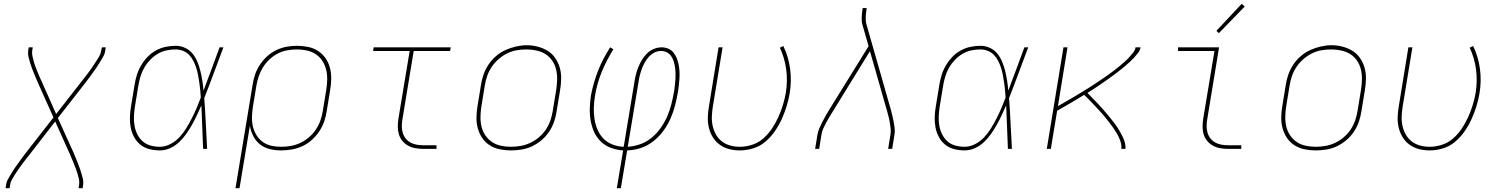

<svg xmlns="http://www.w3.org/2000/svg" viewBox="-20 -777 7840 1002"><path d="M9 205 12 187Q14 171 22.5 156.5Q31 142 39.5 127.5Q48 113 57.5 99.5Q67 86 77 72Q87 58 97 44.5Q107 31 117 18L259 -164L178 -345Q172 -358 166.5 -371.5Q161 -385 155.5 -398.5Q150 -412 145 -425.5Q140 -439 136 -453Q132 -467 128.5 -481.5Q125 -496 127 -512L130 -530H151L148 -512Q146 -497 149.5 -483Q153 -469 156.5 -455.5Q160 -442 165 -429Q170 -416 175 -403.5Q180 -391 185.5 -378Q191 -365 197 -353L273 -182L408 -355Q417 -367 427 -379.5Q437 -392 446 -404.5Q455 -417 464 -430Q473 -443 481.5 -456.5Q490 -470 498 -483.5Q506 -497 508 -512L512 -530H532L529 -512Q527 -496 518.5 -481.5Q510 -467 501.5 -452.5Q493 -438 483.5 -424.5Q474 -411 464 -397Q454 -383 444 -369.5Q434 -356 424 -343L282 -161L364 20Q369 33 375 46.5Q381 60 386 73.5Q391 87 396 100.5Q401 114 405 128Q409 142 412.5 156.5Q416 171 414 187L411 205H390L393 187Q395 172 392 158Q389 144 385 130.5Q381 117 376 104Q371 91 366 78.5Q361 66 355.5 53Q350 40 345 28L268 -143L134 30Q124 42 114.5 54.5Q105 67 95.5 79.5Q86 92 77 105Q68 118 59.5 131.5Q51 145 43 158.5Q35 172 33 187L30 205Z M814 8Q786 8 759 1Q732 -6 712 -22.5Q692 -39 679.5 -62.5Q667 -86 662 -112.5Q657 -139 658 -167Q659 -195 664 -223L682 -333Q686 -359 694 -385Q702 -411 716 -435Q730 -459 749.5 -479.5Q769 -500 793.5 -513.5Q818 -527 844.5 -532.5Q871 -538 897 -538Q923 -538 946.5 -527Q970 -516 985.5 -496.5Q1001 -477 1010.5 -453.5Q1020 -430 1026 -405.5Q1032 -381 1036 -355.5Q1040 -330 1042 -304Q1064 -361 1084.5 -417.5Q1105 -474 1126 -530H1146Q1121 -464 1096.5 -397.5Q1072 -331 1046 -265Q1051 -199 1054 -132.5Q1057 -66 1061 0H1040Q1037 -57 1035.5 -114Q1034 -171 1031 -227Q1020 -202 1008 -176.5Q996 -151 982 -126Q968 -101 951.5 -77.5Q935 -54 914 -34.5Q893 -15 867 -3.5Q841 8 814 8ZM814 -11Q842 -11 869 -25Q896 -39 916.5 -61Q937 -83 952.5 -108.5Q968 -134 981.5 -160.5Q995 -187 1006.5 -214Q1018 -241 1028 -268Q1027 -288 1025 -307.5Q1023 -327 1020 -347Q1017 -367 1013.5 -386Q1010 -405 1004 -423.5Q998 -442 989 -459.5Q980 -477 967 -490.5Q954 -504 935.5 -511.5Q917 -519 897 -519Q873 -519 849 -514Q825 -509 803 -496Q781 -483 763 -464Q745 -445 732.5 -423Q720 -401 713 -377.5Q706 -354 702 -330L684 -220Q680 -195 679 -170Q678 -145 682 -121.5Q686 -98 696.5 -76.5Q707 -55 724.5 -39.5Q742 -24 765.5 -17.5Q789 -11 814 -11Z M1209 205 1298 -333Q1302 -361 1311 -387.5Q1320 -414 1336 -438.5Q1352 -463 1374 -483Q1396 -503 1422 -515.5Q1448 -528 1475.5 -533Q1503 -538 1530 -538Q1560 -538 1588.5 -532Q1617 -526 1640 -511Q1663 -496 1679 -473Q1695 -450 1702 -422.5Q1709 -395 1708.5 -365.5Q1708 -336 1703 -307L1685 -197Q1681 -169 1671.5 -142Q1662 -115 1645.5 -90.5Q1629 -66 1606.5 -46Q1584 -26 1557.5 -14Q1531 -2 1503 3Q1475 8 1447 8Q1417 8 1388 1Q1359 -6 1337 -23.5Q1315 -41 1302 -66.5Q1289 -92 1284 -120L1230 205ZM1447 -11Q1473 -11 1498.5 -15.5Q1524 -20 1548 -31.5Q1572 -43 1593 -61Q1614 -79 1629 -102Q1644 -125 1652.5 -149.5Q1661 -174 1665 -200L1683 -310Q1687 -336 1687.5 -362.5Q1688 -389 1682 -413.5Q1676 -438 1662.5 -459Q1649 -480 1628 -494Q1607 -508 1581.5 -513.5Q1556 -519 1530 -519Q1505 -519 1479.5 -514.5Q1454 -510 1430.5 -498Q1407 -486 1387 -467.5Q1367 -449 1353 -426.5Q1339 -404 1330.5 -379.5Q1322 -355 1318 -330L1300 -221Q1296 -195 1295 -169Q1294 -143 1299.5 -118.5Q1305 -94 1318 -72.5Q1331 -51 1351 -36.5Q1371 -22 1395.5 -16.5Q1420 -11 1447 -11Z M2189 0Q2169 0 2148.5 -3.5Q2128 -7 2110.5 -16.5Q2093 -26 2080.5 -41Q2068 -56 2062 -75Q2056 -94 2056 -114.5Q2056 -135 2059 -156L2118 -511H1927L1930 -530H2332L2329 -511H2139L2080 -153Q2077 -135 2077 -117.5Q2077 -100 2082 -83.5Q2087 -67 2097.5 -54Q2108 -41 2122.5 -33Q2137 -25 2154.5 -22Q2172 -19 2189 -19H2258V0Z M2646 8Q2616 8 2587.5 2Q2559 -4 2535.5 -19Q2512 -34 2496.5 -57Q2481 -80 2473.5 -107.5Q2466 -135 2466.5 -164.5Q2467 -194 2472 -223L2490 -333Q2494 -361 2503.5 -388Q2513 -415 2529.5 -440Q2546 -465 2569 -484.5Q2592 -504 2618.5 -516Q2645 -528 2673.5 -534.5Q2702 -541 2729 -541Q2758 -541 2786.5 -533.5Q2815 -526 2838.5 -511.5Q2862 -497 2878 -473.5Q2894 -450 2901.5 -423Q2909 -396 2908.5 -366Q2908 -336 2903 -307L2885 -197Q2881 -169 2871.5 -141.5Q2862 -114 2845.5 -89.5Q2829 -65 2806 -45.5Q2783 -26 2756.5 -13.5Q2730 -1 2701.5 3.5Q2673 8 2646 8ZM2646 -11Q2671 -11 2697 -15.5Q2723 -20 2747.5 -31.5Q2772 -43 2793 -61Q2814 -79 2829 -101.5Q2844 -124 2852.5 -149Q2861 -174 2865 -200L2883 -310Q2887 -336 2887.5 -363Q2888 -390 2882 -415Q2876 -440 2861.5 -461Q2847 -482 2826 -495Q2805 -508 2779 -513.5Q2753 -519 2727 -519Q2701 -519 2675.5 -514.5Q2650 -510 2626 -498Q2602 -486 2581.5 -468Q2561 -450 2546 -427.5Q2531 -405 2522.5 -380.5Q2514 -356 2510 -330L2492 -220Q2488 -194 2487.5 -167.5Q2487 -141 2493 -116Q2499 -91 2513 -70.5Q2527 -50 2547.5 -36Q2568 -22 2594 -16.5Q2620 -11 2646 -11Z M3199 205 3232 8Q3199 6 3169 -5Q3139 -16 3116.5 -37.5Q3094 -59 3081 -87.5Q3068 -116 3062.5 -147.5Q3057 -179 3058 -212.5Q3059 -246 3064 -279Q3070 -311 3079.5 -344Q3089 -377 3101.5 -409Q3114 -441 3130 -471Q3146 -501 3164 -530L3181 -520Q3164 -492 3148.5 -462.5Q3133 -433 3120.5 -402.5Q3108 -372 3099 -340Q3090 -308 3085 -276Q3080 -246 3079 -215.5Q3078 -185 3082.5 -156Q3087 -127 3098.5 -100Q3110 -73 3130 -53Q3150 -33 3177.5 -22.5Q3205 -12 3235 -11L3291 -350Q3294 -370 3299 -389.5Q3304 -409 3312 -428.5Q3320 -448 3331 -466Q3342 -484 3357.5 -499Q3373 -514 3393 -522Q3413 -530 3433 -530Q3451 -530 3467.5 -523Q3484 -516 3494.5 -503Q3505 -490 3511.5 -474Q3518 -458 3521.5 -440.5Q3525 -423 3526 -405.5Q3527 -388 3526 -369.5Q3525 -351 3523 -333Q3521 -315 3518 -296Q3512 -262 3503 -227Q3494 -192 3479 -158Q3464 -124 3441.5 -93.5Q3419 -63 3389 -39.5Q3359 -16 3323.5 -4.5Q3288 7 3253 8L3220 205ZM3256 -11Q3289 -13 3321.5 -24.5Q3354 -36 3381 -58.5Q3408 -81 3428.5 -110Q3449 -139 3462.5 -170.5Q3476 -202 3484 -234.5Q3492 -267 3498 -300Q3500 -316 3502 -332Q3504 -348 3505 -364Q3506 -380 3505.5 -396Q3505 -412 3502.5 -427.5Q3500 -443 3495.5 -457.5Q3491 -472 3482.5 -484.5Q3474 -497 3460 -504Q3446 -511 3430 -511Q3412 -511 3395 -502.5Q3378 -494 3365.5 -480Q3353 -466 3344 -449.5Q3335 -433 3329 -416Q3323 -399 3318.5 -381.5Q3314 -364 3312 -347Z M3840 8Q3812 8 3785 1Q3758 -6 3736 -22Q3714 -38 3700 -61Q3686 -84 3679.5 -110.5Q3673 -137 3674 -166Q3675 -195 3680 -223L3730 -530H3751L3700 -220Q3696 -195 3695 -169Q3694 -143 3699.5 -119Q3705 -95 3717 -74Q3729 -53 3748 -38.5Q3767 -24 3791 -17.5Q3815 -11 3841 -11Q3873 -11 3905.5 -21.5Q3938 -32 3964 -55Q3990 -78 4009 -106.5Q4028 -135 4042 -166Q4056 -197 4065.5 -228Q4075 -259 4081 -292Q4091 -354 4083 -414.5Q4075 -475 4050 -528L4068 -537Q4095 -481 4103.5 -417.5Q4112 -354 4101 -289Q4095 -254 4084.5 -220.5Q4074 -187 4059 -154Q4044 -121 4022.5 -90.5Q4001 -60 3973 -36.5Q3945 -13 3910 -2.5Q3875 8 3840 8Z M4234 0 4246 -74Q4249 -91 4256 -107.5Q4263 -124 4271.5 -140.5Q4280 -157 4289 -173Q4298 -189 4308 -205L4513 -536L4482 -644Q4476 -663 4477 -684.5Q4478 -706 4481 -728L4482 -735H4503L4502 -728Q4499 -708 4498 -687.5Q4497 -667 4502 -649L4629 -205Q4633 -189 4637 -173Q4641 -157 4644 -140.5Q4647 -124 4649 -107.5Q4651 -91 4648 -74L4636 0H4615L4627 -74Q4630 -90 4628 -106Q4626 -122 4623.5 -138Q4621 -154 4617 -169Q4613 -184 4609 -199L4520 -510L4326 -195Q4317 -180 4308 -165.5Q4299 -151 4291 -136Q4283 -121 4276 -105.5Q4269 -90 4267 -74L4255 0Z M5014 8Q4986 8 4959 1Q4932 -6 4912 -22.5Q4892 -39 4879.5 -62.5Q4867 -86 4862 -112.5Q4857 -139 4858 -167Q4859 -195 4864 -223L4882 -333Q4886 -359 4894 -385Q4902 -411 4916 -435Q4930 -459 4949.5 -479.5Q4969 -500 4993.5 -513.5Q5018 -527 5044.5 -532.5Q5071 -538 5097 -538Q5123 -538 5146.5 -527Q5170 -516 5185.5 -496.5Q5201 -477 5210.5 -453.5Q5220 -430 5226 -405.5Q5232 -381 5236 -355.5Q5240 -330 5242 -304Q5264 -361 5284.5 -417.5Q5305 -474 5326 -530H5346Q5321 -464 5296.5 -397.5Q5272 -331 5246 -265Q5251 -199 5254 -132.5Q5257 -66 5261 0H5240Q5237 -57 5235.5 -114Q5234 -171 5231 -227Q5220 -202 5208 -176.5Q5196 -151 5182 -126Q5168 -101 5151.5 -77.5Q5135 -54 5114 -34.5Q5093 -15 5067 -3.5Q5041 8 5014 8ZM5014 -11Q5042 -11 5069 -25Q5096 -39 5116.5 -61Q5137 -83 5152.5 -108.5Q5168 -134 5181.5 -160.5Q5195 -187 5206.5 -214Q5218 -241 5228 -268Q5227 -288 5225 -307.5Q5223 -327 5220 -347Q5217 -367 5213.5 -386Q5210 -405 5204 -423.5Q5198 -442 5189 -459.5Q5180 -477 5167 -490.5Q5154 -504 5135.5 -511.5Q5117 -519 5097 -519Q5073 -519 5049 -514Q5025 -509 5003 -496Q4981 -483 4963 -464Q4945 -445 4932.5 -423Q4920 -401 4913 -377.5Q4906 -354 4902 -330L4884 -220Q4880 -195 4879 -170Q4878 -145 4882 -121.5Q4886 -98 4896.5 -76.5Q4907 -55 4924.5 -39.5Q4942 -24 4965.5 -17.5Q4989 -11 5014 -11Z M5443 0 5530 -530H5551L5501 -223Q5515 -231 5529 -239Q5543 -247 5556.5 -255Q5570 -263 5584 -271Q5598 -279 5611.5 -287.5Q5625 -296 5639 -304.5Q5653 -313 5666.5 -321.5Q5680 -330 5693.5 -339Q5707 -348 5720.5 -357Q5734 -366 5747 -375Q5760 -384 5773 -393.5Q5786 -403 5799 -413Q5812 -423 5824.5 -433.5Q5837 -444 5849 -454.5Q5861 -465 5872 -477Q5883 -489 5893.5 -502Q5904 -515 5906 -530H5932Q5930 -515 5920.5 -502.5Q5911 -490 5900.5 -478.5Q5890 -467 5879 -456.5Q5868 -446 5856 -436Q5844 -426 5832 -416Q5820 -406 5807.5 -397Q5795 -388 5782.5 -378.5Q5770 -369 5757.5 -360.5Q5745 -352 5732.5 -343Q5720 -334 5707 -325.5Q5694 -317 5681 -308.5Q5668 -300 5655 -292Q5665 -282 5675.5 -271Q5686 -260 5696.5 -249.5Q5707 -239 5717 -228Q5727 -217 5737 -205.5Q5747 -194 5756.5 -183Q5766 -172 5775.5 -160Q5785 -148 5794 -136.5Q5803 -125 5811 -112.5Q5819 -100 5826.5 -87Q5834 -74 5840.5 -60Q5847 -46 5851 -31Q5855 -16 5853 0H5832Q5834 -15 5830 -30Q5826 -45 5820 -58.5Q5814 -72 5806.5 -84Q5799 -96 5791 -108Q5783 -120 5774 -131.5Q5765 -143 5756 -154.5Q5747 -166 5737.5 -177Q5728 -188 5718.5 -198.5Q5709 -209 5699 -219.5Q5689 -230 5679 -240.5Q5669 -251 5659 -261.5Q5649 -272 5638 -282Q5603 -260 5567.5 -239.5Q5532 -219 5497 -199L5464 0Z M6389 0Q6369 0 6348.5 -3.5Q6328 -7 6310.5 -16.5Q6293 -26 6280.5 -41Q6268 -56 6262 -75Q6256 -94 6256 -114.5Q6256 -135 6259 -156L6318 -511H6128V-530H6342L6280 -153Q6277 -135 6277 -117.5Q6277 -100 6282 -83.5Q6287 -67 6297.5 -54Q6308 -41 6322.5 -33Q6337 -25 6354.5 -22Q6372 -19 6389 -19H6458V0ZM6341 -604 6328 -616 6460 -757 6476 -743Z M6846 8Q6816 8 6787.5 2Q6759 -4 6735.5 -19Q6712 -34 6696.5 -57Q6681 -80 6673.5 -107.5Q6666 -135 6666.5 -164.5Q6667 -194 6672 -223L6690 -333Q6694 -361 6703.5 -388Q6713 -415 6729.5 -440Q6746 -465 6769 -484.5Q6792 -504 6818.5 -516Q6845 -528 6873.5 -534.5Q6902 -541 6929 -541Q6958 -541 6986.5 -533.5Q7015 -526 7038.5 -511.5Q7062 -497 7078 -473.5Q7094 -450 7101.5 -423Q7109 -396 7108.5 -366Q7108 -336 7103 -307L7085 -197Q7081 -169 7071.5 -141.5Q7062 -114 7045.5 -89.5Q7029 -65 7006 -45.5Q6983 -26 6956.5 -13.5Q6930 -1 6901.5 3.5Q6873 8 6846 8ZM6846 -11Q6871 -11 6897 -15.5Q6923 -20 6947.5 -31.5Q6972 -43 6993 -61Q7014 -79 7029 -101.5Q7044 -124 7052.5 -149Q7061 -174 7065 -200L7083 -310Q7087 -336 7087.5 -363Q7088 -390 7082 -415Q7076 -440 7061.5 -461Q7047 -482 7026 -495Q7005 -508 6979 -513.5Q6953 -519 6927 -519Q6901 -519 6875.5 -514.5Q6850 -510 6826 -498Q6802 -486 6781.5 -468Q6761 -450 6746 -427.5Q6731 -405 6722.5 -380.5Q6714 -356 6710 -330L6692 -220Q6688 -194 6687.5 -167.5Q6687 -141 6693 -116Q6699 -91 6713 -70.5Q6727 -50 6747.5 -36Q6768 -22 6794 -16.5Q6820 -11 6846 -11Z M7440 8Q7412 8 7385 1Q7358 -6 7336 -22Q7314 -38 7300 -61Q7286 -84 7279.5 -110.5Q7273 -137 7274 -166Q7275 -195 7280 -223L7330 -530H7351L7300 -220Q7296 -195 7295 -169Q7294 -143 7299.5 -119Q7305 -95 7317 -74Q7329 -53 7348 -38.5Q7367 -24 7391 -17.5Q7415 -11 7441 -11Q7473 -11 7505.5 -21.5Q7538 -32 7564 -55Q7590 -78 7609 -106.5Q7628 -135 7642 -166Q7656 -197 7665.5 -228Q7675 -259 7681 -292Q7691 -354 7683 -414.5Q7675 -475 7650 -528L7668 -537Q7695 -481 7703.5 -417.5Q7712 -354 7701 -289Q7695 -254 7684.5 -220.5Q7674 -187 7659 -154Q7644 -121 7622.5 -90.5Q7601 -60 7573 -36.5Q7545 -13 7510 -2.5Q7475 8 7440 8Z"/></svg>

Font: Iosevka Curly ThExObl
Style: Regular
Weight: 100
Width: 7
Italic angle: -9°
Monospace: yes
Designer: Belleve Invis
Foundry: Belleve Invis
Version: Version 11.1.0; ttfautohint (v1.8.3)